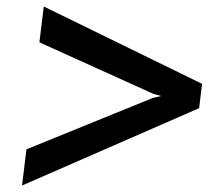

<svg xmlns="http://www.w3.org/2000/svg" viewBox="-20 -572 653 592"><path d="M48 0 61.5 -111.5 451 -270 477 -276 452 -283 101.5 -441.5 115 -552 603 -313.5 594 -238.5Z"/></svg>

Font: Expletus Sans SemiBold
Style: Italic
Weight: 600
Italic angle: -7°
Version: Version 7.500